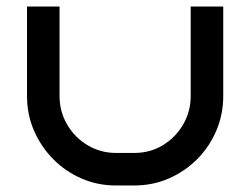

<svg xmlns="http://www.w3.org/2000/svg" viewBox="-20 -570 769 590"><path d="M666 -550V-275Q666 -218 644.5 -168Q623 -118 585.5 -80.5Q548 -43 498.5 -21.5Q449 0 392 0H337Q280 0 230.5 -21.5Q181 -43 143.5 -81Q106 -119 84.5 -168.5Q63 -218 63 -275V-550H163V-275Q163 -227 186.5 -187Q210 -147 249.5 -123.5Q289 -100 337 -100H392Q441 -100 480 -123.5Q519 -147 542.5 -187Q566 -227 566 -275V-550Z"/></svg>

Font: Bruno Ace SC
Style: Regular
Weight: 400
Version: Version 1.100; ttfautohint (v1.8.4.7-5d5b);gftools[0.9.27]